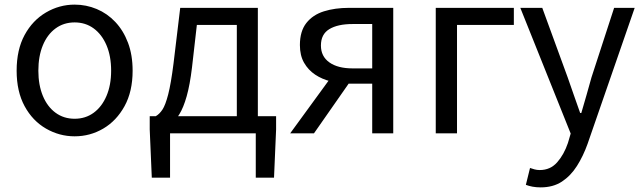

<svg xmlns="http://www.w3.org/2000/svg" viewBox="-20 -577 2780 831"><path d="M303 13Q237 13 179 -20.5Q121 -54 86.5 -117.5Q52 -181 52 -271Q52 -362 86.5 -425.5Q121 -489 179 -523Q237 -557 303 -557Q353 -557 398.5 -538Q444 -519 479 -482Q514 -445 534 -392Q554 -339 554 -271Q554 -181 519 -117.5Q484 -54 427 -20.5Q370 13 303 13ZM303 -63Q350 -63 385.5 -89Q421 -115 441 -162Q461 -209 461 -271Q461 -334 441 -381Q421 -428 385.5 -454Q350 -480 303 -480Q256 -480 220.5 -454Q185 -428 165.5 -381Q146 -334 146 -271Q146 -209 165.5 -162Q185 -115 220.5 -89Q256 -63 303 -63Z M716 0V192H637L628 -17V-74H1175V-17L1166 192H1087V0ZM1005 -28V-469H832L811 -285Q802 -210 788 -160.5Q774 -111 756 -82Q738 -53 717.5 -39Q697 -25 676 -21L654 -74Q670 -83 683 -102.5Q696 -122 708 -168.5Q720 -215 731 -302L760 -543H1096V-28Z M1591 0V-215H1491Q1451 -215 1412.5 -224.5Q1374 -234 1344 -254Q1314 -274 1296 -305.5Q1278 -337 1278 -382Q1278 -442 1306 -477.5Q1334 -513 1382 -528Q1430 -543 1490 -543H1682V0ZM1506 -281H1591V-473H1506Q1442 -473 1405.5 -451Q1369 -429 1369 -380Q1369 -333 1405.5 -307Q1442 -281 1506 -281ZM1236 0 1427 -262 1503 -235 1339 0Z M1866 0V-543H2204V-469H1958V0Z M2320 234Q2301 234 2285 231Q2269 228 2256 223L2274 150Q2282 153 2293 156Q2304 159 2316 159Q2362 159 2391.5 125.5Q2421 92 2438 42L2450 1L2232 -543H2327L2437 -242Q2450 -206 2463.5 -166Q2477 -126 2491 -88H2496Q2507 -126 2518.5 -165.5Q2530 -205 2540 -242L2638 -543H2727L2523 46Q2504 99 2477 141.5Q2450 184 2412 209Q2374 234 2320 234Z"/></svg>

Font: Noto Sans KR
Style: Regular
Weight: 400
Designer: Ryoko NISHIZUKA  (kana, bopomofo & ideographs); Paul D. Hunt (Latin, Greek & Cyrillic); Sandoll Communications , Soo-you
Foundry: Adobe
Version: Version 2.004-H2;hotconv 1.0.118;makeotfexe 2.5.65603